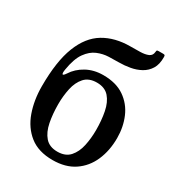

<svg xmlns="http://www.w3.org/2000/svg" viewBox="-189 -919 976 1053"><g transform="rotate(30 298.5 -393.0)"><path d="M548.5 -782.5Q549 -737 531.2 -708.2Q513.5 -679.5 484 -663.2Q454.5 -647 419.2 -640.8Q384 -634.5 350 -634.5Q321.5 -634.5 285.8 -633.2Q250 -632 215 -617.5Q180 -603 152.8 -565Q125.5 -527 113.5 -453Q109.5 -429 114.2 -423.8Q119 -418.5 133 -439.5Q158.5 -480 205 -505.8Q251.5 -531.5 311 -531.5Q392.5 -531.5 445 -495.2Q497.5 -459 523 -399.5Q548.5 -340 548.5 -270Q548.5 -190 520.5 -126.2Q492.5 -62.5 437.5 -25.5Q382.5 11.5 301 11.5Q211.5 11.5 156 -32.2Q100.5 -76 74.5 -149.2Q48.5 -222.5 48.5 -310.5Q48.5 -468.5 85.8 -563.2Q123 -658 193 -700Q263 -742 361 -742Q392 -742 422 -742.8Q452 -743.5 472 -752Q492 -760.5 494 -783.5Q495 -792 496.5 -794.5Q498 -797 508 -797H535.5Q544 -797 546.2 -794.2Q548.5 -791.5 548.5 -782.5ZM175.5 -270Q175.5 -208 185.8 -156Q196 -104 223.2 -72.8Q250.5 -41.5 301 -41.5Q351.5 -41.5 378.8 -72Q406 -102.5 416.2 -150.2Q426.5 -198 426.5 -250Q426.5 -312 416.2 -364Q406 -416 378.8 -447.2Q351.5 -478.5 301 -478.5Q250.5 -478.5 223.2 -448Q196 -417.5 185.8 -369.8Q175.5 -322 175.5 -270Z"/></g></svg>

Font: Besley* Medium
Style: Regular
Weight: 500
Designer: Owen Earl
Foundry: indestructible type*
Version: Version 3.000; ttfautohint (v1.8.3)